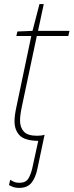

<svg xmlns="http://www.w3.org/2000/svg" viewBox="-20 -679 360 939"><path d="M73 240Q56 240 44.5 235.5Q33 231 24 226L30 200Q37 205 48 210Q59 215 75 215Q106 215 118.5 194.5Q131 174 138 143L167 10Q101 9 76 -17Q51 -43 51 -86Q51 -114 60 -155L133 -503H60L65 -525L139 -528L173 -659H194L166 -528H320L314 -503H160L87 -158Q78 -116 78 -89Q78 -56 96.5 -35.5Q115 -15 162 -15Q183 -15 198 -20L163 146Q154 190 134 215Q114 240 73 240Z"/></svg>

Font: Noto Sans Disp Thin
Style: Italic
Weight: 100
Italic angle: -12°
Designer: Monotype Design Team
Foundry: Monotype Imaging Inc.
Version: Version 2.000;GOOG;noto-source:20170915:90ef993387c0